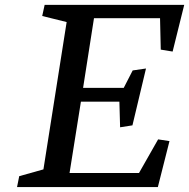

<svg xmlns="http://www.w3.org/2000/svg" viewBox="-20 -755 764 775"><path d="M160.2 -735.4H723.6L676.8 -546.9L628.9 -554.7L626 -681.6H359.4L315.4 -400.4H479.5L515.6 -470.7L569.3 -478.5L514.6 -249L464.8 -241.2L461.9 -344.7H306.6L260.7 -56.6H541L618.2 -192.4L664.1 -185.5L617.2 0H48.8L57.6 -43.9L155.3 -71.3L249 -666L150.4 -690.4Z"/></svg>

Font: Neuton
Style: Italic
Weight: 400
Italic angle: -9°
Designer: Brian M Zick
Version: Version 1.32